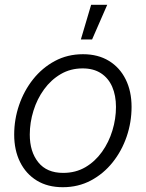

<svg xmlns="http://www.w3.org/2000/svg" viewBox="-20 -762 602 793"><path d="M239.3 11.2Q177.2 11.2 132.3 -16.1Q87.4 -43.5 63 -92.5Q38.6 -141.6 38.6 -206.1Q38.6 -268.6 58.8 -327.9Q79.1 -387.2 116.7 -434.6Q154.3 -481.9 206.5 -510Q258.8 -538.1 322.8 -538.1Q384.8 -538.1 429.7 -510.7Q474.6 -483.4 499 -434.3Q523.4 -385.3 523.4 -320.3Q523.4 -257.3 503.2 -198Q482.9 -138.7 445.3 -91.6Q407.7 -44.4 355.5 -16.6Q303.2 11.2 239.3 11.2ZM240.7 -47.9Q292.5 -47.9 332.8 -71.5Q373 -95.2 401.4 -135Q429.7 -174.8 444.3 -223.1Q459 -271.5 459 -320.3Q459 -367.7 443.4 -403.6Q427.7 -439.5 397 -459.5Q366.2 -479.5 321.3 -479.5Q271 -479.5 230.7 -455.8Q190.4 -432.1 161.9 -392.8Q133.3 -353.5 118.2 -304.7Q103 -255.9 103 -206.1Q103 -135.3 138.2 -91.6Q173.3 -47.9 240.7 -47.9ZM314 -599.1 356.4 -742.2H422.9L360.4 -599.1Z"/></svg>

Font: Inter 24pt Light
Style: Italic
Weight: 300
Italic angle: -9.3988°
Designer: Rasmus Andersson
Foundry: rsms
Version: Version 4.001;git-66647c0bb